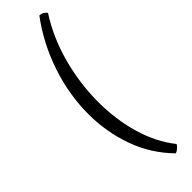

<svg xmlns="http://www.w3.org/2000/svg" viewBox="-335 -795 990 990"><g transform="rotate(-45 160.0 -300.0)"><path d="M242 200Q152 109 109 -11Q66 -131 66 -261Q66 -404 113.5 -544.5Q161 -685 247 -800Q262 -800 273 -792.5Q284 -785 288 -778Q218 -670 182 -537Q146 -404 146 -270Q146 -143 179 -29Q212 85 279 169Q272 181 261 189.5Q250 198 242 200Z"/></g></svg>

Font: Texturina Light
Style: Regular
Weight: 300
Designer: Guillermo Torres Carreño
Foundry: Omnibus-Type
Version: Version 1.002; ttfautohint (v1.8.3)